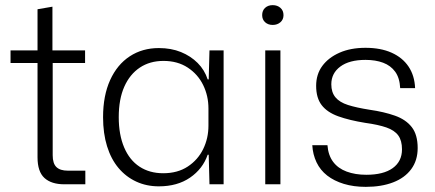

<svg xmlns="http://www.w3.org/2000/svg" viewBox="-20 -717 1693 747"><path d="M230 0Q180 0 153 -24.5Q126 -49 126 -105V-472H21V-521H126V-681L184 -691V-521H311V-472H185V-113Q185 -81 199.5 -67Q214 -53 244 -53H312V0Z M598 8Q550 8 510 -10.5Q470 -29 441 -63.5Q412 -98 396.5 -148Q381 -198 381 -261Q381 -345 408.5 -405.5Q436 -466 485 -498Q534 -530 598 -530Q646 -530 684 -514.5Q722 -499 749 -472Q776 -445 788 -408H792L795 -521H850V0H795L792 -115H788Q769 -60 719.5 -26Q670 8 598 8ZM615 -43Q671 -43 710.5 -69Q750 -95 770.5 -137Q791 -179 791 -228V-295Q791 -344 770.5 -386Q750 -428 710.5 -454Q671 -480 616 -480Q563 -480 524 -454Q485 -428 463.5 -379.5Q442 -331 442 -261Q442 -193 463 -143.5Q484 -94 523 -68.5Q562 -43 615 -43Z M1012 0V-521H1071V0ZM1041 -620Q1023 -620 1011.5 -630.5Q1000 -641 1000 -658Q1000 -676 1011.5 -686.5Q1023 -697 1041 -697Q1059 -697 1071 -686.5Q1083 -676 1083 -658Q1083 -641 1071 -630.5Q1059 -620 1041 -620Z M1403 10Q1356 10 1318 -1.5Q1280 -13 1253 -34Q1226 -55 1211.5 -85.5Q1197 -116 1195 -152H1254Q1257 -113 1276 -87.5Q1295 -62 1328.5 -49.5Q1362 -37 1405 -37Q1472 -37 1508 -63Q1544 -89 1544 -136Q1544 -170 1529.5 -190Q1515 -210 1483.5 -221Q1452 -232 1401 -239Q1339 -249 1296 -264.5Q1253 -280 1231.5 -308Q1210 -336 1210 -383Q1210 -428 1234 -460.5Q1258 -493 1301 -512Q1344 -531 1402 -531Q1461 -531 1503.5 -512Q1546 -493 1569.5 -458Q1593 -423 1595 -374H1537Q1535 -414 1517.5 -438Q1500 -462 1470.5 -473Q1441 -484 1402 -484Q1339 -484 1304 -458Q1269 -432 1269 -389Q1269 -358 1285 -338.5Q1301 -319 1334 -308.5Q1367 -298 1418 -290Q1474 -282 1516.5 -267Q1559 -252 1582 -222.5Q1605 -193 1605 -141Q1605 -93 1580 -59Q1555 -25 1509.5 -7.5Q1464 10 1403 10Z"/></svg>

Font: Mona Sans Light
Style: Regular
Weight: 300
Designer: Deni Anggara
Foundry: GitHub
Version: Version 2.000